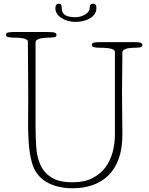

<svg xmlns="http://www.w3.org/2000/svg" viewBox="-20 -992 795 1026"><path d="M495 -948Q495 -930 485 -916Q475 -902 459 -893Q443 -884 423 -879.5Q403 -875 384 -875Q339 -875 307.5 -896.5Q276 -918 276 -948Q276 -972 293 -972Q304 -972 307 -966.5Q310 -961 310 -949Q310 -934 316 -924Q322 -914 332.5 -909Q343 -904 356.5 -902Q370 -900 384 -900Q397 -900 410.5 -904Q424 -908 435 -914.5Q446 -921 452.5 -930Q459 -939 459 -949Q459 -972 476 -972Q484 -972 489.5 -968Q495 -964 495 -948ZM170 -323Q170 -263 173.5 -208Q177 -153 196 -111Q215 -69 255 -43.5Q295 -18 368 -18Q431 -18 474 -40Q517 -62 543.5 -98Q570 -134 582 -179.5Q594 -225 594 -272V-714Q594 -723 584.5 -727.5Q575 -732 561.5 -734Q548 -736 533 -736.5Q518 -737 508 -737Q497 -737 484 -739.5Q471 -742 471 -752Q471 -763 485 -765Q499 -767 508 -767H690Q722 -767 731.5 -763.5Q741 -760 741 -752Q741 -741 728.5 -739Q716 -737 704 -737Q699 -737 687.5 -736.5Q676 -736 664 -734Q652 -732 643 -726.5Q634 -721 634 -712Q634 -656 633 -601.5Q632 -547 632 -492Q632 -437 633 -382Q634 -327 634 -272Q634 -198 614.5 -144Q595 -90 559.5 -55Q524 -20 475 -3Q426 14 367 14Q327 14 291.5 5.5Q256 -3 227.5 -20Q199 -37 179 -63.5Q159 -90 150 -125Q137 -176 133.5 -227.5Q130 -279 130 -334Q130 -366 130.5 -399.5Q131 -433 131 -467Q131 -542 130 -617Q129 -692 129 -768Q129 -777 120.5 -781.5Q112 -786 99.5 -788Q87 -790 73 -790.5Q59 -791 49 -791Q38 -791 25 -793.5Q12 -796 12 -806Q12 -817 26 -819Q40 -821 49 -821H231Q263 -821 272.5 -817.5Q282 -814 282 -806Q282 -795 269.5 -793Q257 -791 245 -791Q240 -791 228 -790.5Q216 -790 203 -788Q190 -786 180 -780.5Q170 -775 170 -766Z"/></svg>

Font: Life Savers
Style: Regular
Weight: 400
Designer: Pablo Impallari, Rodrigo Fuenzalida, Brenda Gallo
Foundry: Pablo Impallari, Rodrigo Fuenzalida, Brenda Gallo
Version: Version 3.001; ttfautohint (v0.95) -l 8 -r 50 -G 200 -x 14 -